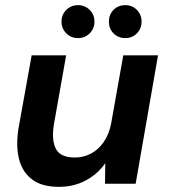

<svg xmlns="http://www.w3.org/2000/svg" viewBox="-20 -714 656 746"><path d="M209 12Q143 12 105 -16.5Q67 -45 54 -96Q41 -147 52 -216L103 -499H237L189 -228Q180 -168 197.5 -135Q215 -102 271 -102Q305 -102 334 -117.5Q363 -133 383.5 -163Q404 -193 412 -235L459 -499H594L507 0H388L389 -80Q360 -38 313.5 -13Q267 12 209 12ZM283 -566Q256 -566 237.5 -584.5Q219 -603 219 -630Q219 -657 237.5 -675.5Q256 -694 283 -694Q310 -694 328.5 -675.5Q347 -657 347 -630Q347 -603 328.5 -584.5Q310 -566 283 -566ZM467 -566Q439 -566 421 -584.5Q403 -603 403 -630Q403 -657 421 -675.5Q439 -694 467 -694Q494 -694 512 -675.5Q530 -657 530 -630Q530 -603 512 -584.5Q494 -566 467 -566Z"/></svg>

Font: DM Sans 20pt
Style: Bold Italic
Weight: 700
Italic angle: -10°
Version: Version 4.004;gftools[0.9.30]